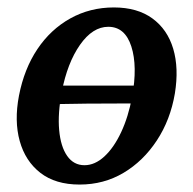

<svg xmlns="http://www.w3.org/2000/svg" viewBox="-20 -487 519 516"><path d="M194 9Q129 9 88.5 -22.5Q48 -54 33 -108Q18 -162 31 -230Q45 -302 80.5 -355Q116 -408 169 -437.5Q222 -467 286 -467Q349 -467 389.5 -437.5Q430 -408 445.5 -356Q461 -304 450 -236Q438 -165 401.5 -109.5Q365 -54 312 -22.5Q259 9 194 9ZM207 -43Q235 -43 260.5 -66.5Q286 -90 305.5 -131.5Q325 -173 335 -227Q350 -309 333 -362Q316 -415 271 -415Q229 -415 195 -366.5Q161 -318 146 -240Q135 -182 139 -137.5Q143 -93 160.5 -68Q178 -43 207 -43ZM65 -205Q65 -213 67.5 -229.5Q70 -246 74 -257H407Q407 -246 405 -234Q403 -222 398 -209Q380 -209 331 -209Q282 -209 213 -208.5Q144 -208 65 -205Z"/></svg>

Font: Vollkorn Medium
Style: Italic
Weight: 500
Italic angle: -11°
Designer: Friedrich Althausen
Foundry: Friedrich Althausen
Version: Version 5.000